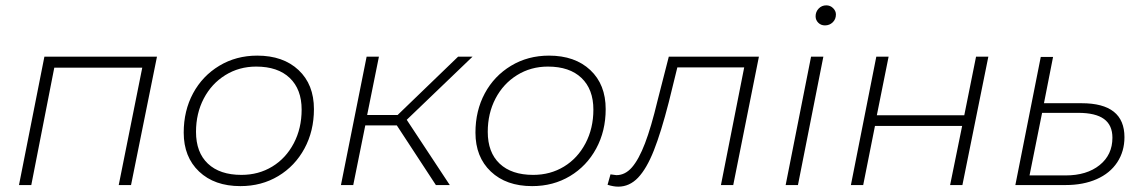

<svg xmlns="http://www.w3.org/2000/svg" viewBox="-20 -692 4273 718"><path d="M567 -480 470 0H424L512 -439H183L97 0H51L146 -480Z M667 -196Q667 -278 702 -343Q737 -408 800 -446Q863 -484 942 -484Q1039 -484 1096.5 -430Q1154 -376 1154 -284Q1154 -202 1118.5 -136.5Q1083 -71 1020.5 -33.5Q958 4 879 4Q782 4 724.5 -50.5Q667 -105 667 -196ZM1108 -282Q1108 -358 1063.5 -400.5Q1019 -443 938 -443Q874 -443 822.5 -411Q771 -379 742 -323.5Q713 -268 713 -199Q713 -122 757.5 -80Q802 -38 883 -38Q947 -38 998 -69Q1049 -100 1078.5 -156Q1108 -212 1108 -282Z M1501 -244 1662 0H1610L1464 -223H1346L1301 0H1255L1351 -480H1397L1353 -262H1467L1693 -480H1747Z M1758 -196Q1758 -278 1793 -343Q1828 -408 1891 -446Q1954 -484 2033 -484Q2130 -484 2187.5 -430Q2245 -376 2245 -284Q2245 -202 2209.5 -136.5Q2174 -71 2111.5 -33.5Q2049 4 1970 4Q1873 4 1815.5 -50.5Q1758 -105 1758 -196ZM2199 -282Q2199 -358 2154.5 -400.5Q2110 -443 2029 -443Q1965 -443 1913.5 -411Q1862 -379 1833 -323.5Q1804 -268 1804 -199Q1804 -122 1848.5 -80Q1893 -38 1974 -38Q2038 -38 2089 -69Q2140 -100 2169.5 -156Q2199 -212 2199 -282Z M2818 -480 2722 0H2676L2763 -440H2513L2481 -310Q2452 -197 2425 -129Q2398 -61 2366 -27.5Q2334 6 2292 6Q2274 6 2252 -1L2263 -40Q2281 -37 2285 -37Q2318 -37 2343.5 -66.5Q2369 -96 2392 -156Q2415 -216 2439 -316L2481 -480Z M3013 -480H3059L2964 0H2918ZM3030 -631Q3030 -648 3041.5 -660Q3053 -672 3070 -672Q3085 -672 3095.5 -661.5Q3106 -651 3106 -638Q3106 -620 3094 -608.5Q3082 -597 3065 -597Q3050 -597 3040 -607Q3030 -617 3030 -631Z M3257 -480H3303L3259 -261H3586L3630 -480H3676L3579 0H3533L3578 -221H3252L3208 0H3162Z M4185 -179Q4185 -126 4158 -85Q4131 -44 4081 -22Q4031 0 3965 0H3777L3872 -479H3918L3884 -306H4025Q4185 -306 4185 -179ZM4140 -177Q4140 -224 4108.5 -247Q4077 -270 4012 -270H3877L3830 -36H3965Q4044 -36 4092 -74.5Q4140 -113 4140 -177Z"/></svg>

Font: Montserrat Ace
Style: Light Italic
Weight: 300
Italic angle: -11.3°
Designer: Julieta Ulanovsky
Foundry: Julieta Ulanovsky
Version: Version 1